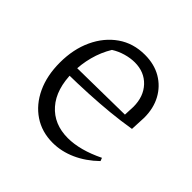

<svg xmlns="http://www.w3.org/2000/svg" viewBox="-134 -617 751 751"><g transform="rotate(45 241.5 -241.5)"><path d="M251 8Q191 8 145.5 -22.5Q100 -53 74.5 -107.5Q49 -162 49 -234Q49 -308 76 -366Q103 -424 151 -457.5Q199 -491 263 -491Q315 -491 353.5 -468.5Q392 -446 413.5 -406.5Q435 -367 435 -315L432 -250Q377 -241 325.5 -236Q274 -231 216.5 -228Q159 -225 86 -224L87 -266L373 -270L375 -315Q375 -372 342 -407Q309 -442 256 -442Q232 -442 206 -434.5Q180 -427 158 -413Q135 -375 123.5 -331.5Q112 -288 112 -244Q112 -150 157.5 -98.5Q203 -47 280 -47Q347 -47 429 -87L434 -74Q393 -34 346 -13Q299 8 251 8Z"/></g></svg>

Font: Piazzolla 24pt Light
Style: Regular
Weight: 300
Designer: Juan Pablo del Peral
Foundry: Huerta Tipografica
Version: Version 2.005